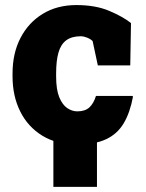

<svg xmlns="http://www.w3.org/2000/svg" viewBox="-20 -558 573 755"><path d="M281.7 10.3Q203.1 10.3 146.5 -24.4Q89.8 -59.1 59.6 -119.6Q29.3 -180.2 29.3 -257.8V-269Q29.3 -348.6 60.8 -409.2Q92.3 -469.7 148.7 -503.9Q205.1 -538.1 280.3 -538.1Q356 -538.1 409.9 -515.1Q463.9 -492.2 495.1 -467.3L492.2 -300.8H364.7L344.2 -396.5Q335.9 -404.8 322 -410.2Q308.1 -415.5 298.8 -415.5Q262.2 -415.5 240.7 -399.7Q219.2 -383.8 210 -351.6Q200.7 -319.3 200.7 -269V-257.8Q200.7 -205.6 213.1 -175.5Q225.6 -145.5 244.6 -132.8Q263.7 -120.1 283.7 -120.1Q314.5 -120.1 331.3 -135.5Q348.1 -150.9 357.4 -180.7H501L502.9 -177.7Q491.2 -114.7 466.3 -73Q441.4 -31.2 397.2 -10.5Q353 10.3 281.7 10.3ZM189.9 176.8V-95.7H361.3V176.8Z"/></svg>

Font: Roboto Slab LO Black
Style: Regular
Weight: 900
Designer: Google
Version: Version 2.000